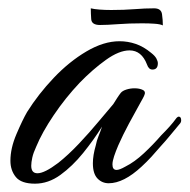

<svg xmlns="http://www.w3.org/2000/svg" viewBox="-20 -437 455 461"><path d="M64 4Q31 4 18 -12Q5 -28 5 -51Q5 -81 19.5 -115Q34 -149 45 -168Q72 -211 109 -250Q146 -289 187.5 -313.5Q229 -338 267 -338Q287 -338 306 -331.5Q325 -325 343 -310Q352 -303 355.5 -296.5Q359 -290 359 -285Q359 -270 346 -270Q337 -270 333 -282Q320 -316 291 -316Q266 -316 234 -293Q202 -270 171 -238Q137 -202 109 -160.5Q81 -119 67 -85Q60 -70 57.5 -58.5Q55 -47 55 -39Q55 -21 70 -21Q87 -21 120 -46Q144 -65 169.5 -92Q195 -119 217 -145.5Q239 -172 252 -187Q257 -195 261.5 -202Q266 -209 270 -214Q274 -219 283.5 -222Q293 -225 303 -225Q315 -225 323 -221Q331 -217 326 -207Q326 -206 315 -186.5Q304 -167 289.5 -140Q275 -113 264 -88Q258 -74 254 -62Q250 -50 250 -42Q250 -29 260 -29Q267 -29 281 -37Q303 -48 325.5 -69Q348 -90 367 -112Q378 -123 387 -133Q396 -143 404 -154Q407 -157 409 -157Q415 -157 415 -148Q415 -143 411 -139Q400 -126 389 -112.5Q378 -99 366 -86Q355 -73 343.5 -60.5Q332 -48 320 -37Q277 3 241 3Q225 3 214 -8.5Q203 -20 203 -45Q203 -64 210 -88Q212 -99 216.5 -110Q221 -121 225 -133Q205 -101 179.5 -69.5Q154 -38 125 -17Q96 4 64 4ZM371 -376Q365 -379 351.5 -380Q338 -381 321 -381Q290 -381 263.5 -379Q237 -377 220 -377Q200 -377 199 -391Q198 -405 198 -417Q206 -415 219 -414Q232 -413 247 -413Q278 -413 303 -415Q328 -417 350 -417Q367 -417 369 -403Q371 -389 371 -376Z"/></svg>

Font: Birthstone
Style: Regular
Weight: 400
Designer: Robert E. Leuschke
Foundry: Robert E. Leuschke
Version: Version 1.013; ttfautohint (v1.8.3)